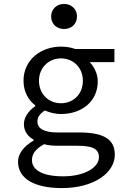

<svg xmlns="http://www.w3.org/2000/svg" viewBox="-20 -736 640 980"><path d="M296 224C461 224 566 145 566 54C566 -28 506 -60 381 -60H272C208 -60 171 -78 171 -116C171 -139 185 -157 209 -172C236 -160 266 -154 291 -154C396 -154 479 -217 479 -321C479 -360 460 -396 438 -419H564V-486H363C342 -494 319 -498 291 -498C188 -498 100 -430 100 -324C100 -266 127 -223 160 -198V-194C123 -169 102 -134 102 -103C102 -62 126 -37 152 -23V-19C100 11 72 50 72 89C72 175 154 224 296 224ZM291 -209C230 -209 179 -254 179 -324C179 -392 230 -438 291 -438C353 -438 403 -392 403 -324C403 -254 353 -209 291 -209ZM302 164C198 164 143 132 143 81C143 53 159 25 205 0C226 6 251 8 279 8H374C448 8 485 21 485 67C485 117 415 164 302 164ZM307 -588C344 -588 373 -613 373 -652C373 -690 344 -716 307 -716C270 -716 241 -690 241 -652C241 -613 270 -588 307 -588Z"/></svg>

Font: Hasklig
Style: Regular
Weight: 400
Monospace: yes
Designer: Paul D. Hunt, Teo Tuominen
Foundry: Adobe Systems Incorporated
Version: Version 2.030;PS 1.0;hotconv 16.6.51;makeotf.lib2.5.65220